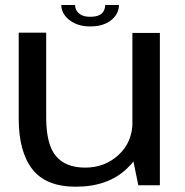

<svg xmlns="http://www.w3.org/2000/svg" viewBox="-20 -718 716 744"><path d="M516 0H599.5V-590.5H493V-112ZM159 -591.5H52.5V-258Q52.5 -130.5 105.2 -62.5Q158 5.5 273.5 5.5Q399 5.5 472.5 -65.5Q546 -136.5 546 -212L493.5 -246.5Q493.5 -168 440 -118.2Q386.5 -68.5 310 -68.5Q234.5 -68.5 196.8 -113.2Q159 -158 159 -263ZM329 -615.5Q365.5 -615.5 390.2 -627.2Q415 -639 428 -657.8Q441 -676.5 441 -698.5H387.5Q387.5 -686.5 382.2 -676Q377 -665.5 364.2 -659.2Q351.5 -653 329 -653Q309 -653 296.2 -659.5Q283.5 -666 277.2 -676.2Q271 -686.5 271 -698.5H217.5Q217.5 -676.5 231.5 -657.8Q245.5 -639 270.5 -627.2Q295.5 -615.5 329 -615.5Z"/></svg>

Font: Anybody SemiExpanded
Style: Regular
Weight: 400
Width: 6
Designer: Tyler Finck
Foundry: Etcetera Type Company
Version: Version 1.113;gftools[0.9.25]